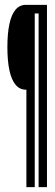

<svg xmlns="http://www.w3.org/2000/svg" viewBox="-20 -695 228 793"><path d="M89 78H123.5V-639.5H139.5V78H174V-675H87Q61 -675 44 -654.8Q27 -634.5 18.8 -595.5Q10.5 -556.5 10.5 -500.5Q10.5 -443.5 19 -404.2Q27.5 -365 44.5 -344.8Q61.5 -324.5 87 -324.5H89Z"/></svg>

Font: Anybody UltraCondensed Light
Style: Regular
Weight: 300
Width: 1
Version: Version 1.113;gftools[0.9.25]